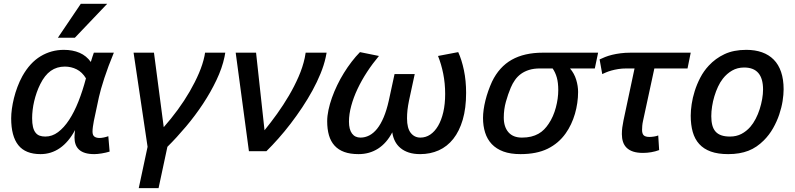

<svg xmlns="http://www.w3.org/2000/svg" viewBox="-20 -786 4132 998"><path d="M549.8 2Q540.5 4.9 529.8 7.3Q519 9.8 508.3 11.5Q497.6 13.2 487.5 14.2Q477.5 15.1 470.2 15.1Q441.9 15.1 422.4 9Q402.8 2.9 390.6 -8.5Q378.4 -20 372.8 -35.9Q367.2 -51.8 367.2 -71.8Q367.2 -78.6 367.9 -88.6Q368.7 -98.6 370.1 -109.9Q336.9 -47.9 291.5 -16.4Q246.1 15.1 190.9 15.1Q112.3 15.1 75.2 -31.5Q38.1 -78.1 38.1 -170.9Q38.1 -192.9 41.7 -220Q45.4 -247.1 52.5 -275.9Q59.6 -304.7 70.6 -334Q81.5 -363.3 96.2 -390.1Q135.7 -460.4 191.2 -493.7Q246.6 -526.9 312 -526.9Q357.9 -526.9 393.6 -511.5Q429.2 -496.1 452.1 -463.9Q456.5 -477.5 460.2 -490Q463.9 -502.4 467.8 -512.2H571.8Q542 -440.4 522.2 -379.6Q502.4 -318.8 494.1 -280.8L467.8 -157.2Q464.8 -141.6 462.9 -127.4Q460.9 -113.3 460.9 -102.1Q460.9 -83.5 470.5 -76.2Q480 -68.8 498 -68.8Q506.8 -68.8 520 -71.5Q533.2 -74.2 543 -78.1ZM215.8 -76.2Q251 -76.2 281.7 -99.1Q312.5 -122.1 339.1 -162.6Q365.7 -203.1 387.7 -258.5Q409.7 -314 426.8 -378.9Q407.2 -411.1 378.7 -425.5Q350.1 -439.9 316.9 -439.9Q275.4 -439.9 243.9 -417.7Q212.4 -395.5 189 -348.1Q178.7 -327.6 170.9 -305.2Q163.1 -282.7 157.7 -260Q152.3 -237.3 149.7 -214.8Q147 -192.4 147 -171.9Q147 -144.5 151.4 -126.2Q155.8 -107.9 164.6 -96.7Q173.3 -85.4 186 -80.8Q198.7 -76.2 215.8 -76.2ZM369.1 -589.8H280.8L399.9 -766.1H537.1Z M780.3 -512.2 831.1 -125Q869.1 -168 903.8 -215.3Q938.5 -262.7 966.3 -310.8Q994.1 -358.9 1014.2 -405.8Q1034.2 -452.6 1043 -495.1L1045.9 -512.2H1150.9L1147 -490.2Q1134.8 -432.1 1105.2 -369.9Q1075.7 -307.6 1035.4 -246.6Q995.1 -185.5 947 -128.4Q898.9 -71.3 850.1 -22.9L804.2 191.9H701.2L747.1 -22.9L674.3 -512.2Z M1311 -512.2 1355 -108.9Q1387.2 -148.4 1420.2 -194.3Q1453.1 -240.2 1481.7 -288.8Q1510.3 -337.4 1532 -387.2Q1553.7 -437 1564 -484.9L1568.8 -512.2H1677.7L1672.9 -487.8Q1664.1 -447.3 1646.2 -403.6Q1628.4 -359.9 1604.2 -315.7Q1580.1 -271.5 1551 -227.8Q1522 -184.1 1490.7 -143.3Q1459.5 -102.5 1427.2 -66.2Q1395 -29.8 1364.7 0H1273.9L1205.1 -512.2Z M2361.8 -515.1Q2379.9 -475.6 2391.4 -421.1Q2402.8 -366.7 2402.8 -303.2Q2402.8 -223.6 2385.3 -163.8Q2367.7 -104 2336.2 -64.2Q2304.7 -24.4 2260.7 -4.6Q2216.8 15.1 2164.1 15.1Q2130.4 15.1 2105 6.8Q2079.6 -1.5 2061.8 -16.4Q2043.9 -31.2 2033.2 -52Q2022.5 -72.8 2019 -98.1Q1989.7 -42 1945.1 -13.4Q1900.4 15.1 1843.8 15.1Q1800.3 15.1 1769.5 3.9Q1738.8 -7.3 1719 -29.1Q1699.2 -50.8 1689.9 -82.8Q1680.7 -114.7 1680.7 -155.8Q1680.7 -183.1 1687.3 -214.1Q1693.8 -245.1 1705.3 -277.6Q1716.8 -310.1 1732.7 -343Q1748.5 -376 1767.6 -406.7Q1786.6 -437.5 1807.9 -465.1Q1829.1 -492.7 1851.1 -515.1L1949.7 -495.1Q1916.5 -455.6 1887.9 -411.9Q1859.4 -368.2 1838.4 -323.7Q1817.4 -279.3 1805.7 -235.8Q1793.9 -192.4 1793.9 -153.8Q1793.9 -113.3 1809.6 -92Q1825.2 -70.8 1854 -70.8Q1877.4 -70.8 1899.4 -82Q1921.4 -93.3 1940.2 -116.7Q1959 -140.1 1974.4 -176.5Q1989.7 -212.9 2001 -263.2L2030.8 -400.9H2135.7L2106 -263.2Q2100.6 -236.8 2098.1 -214.8Q2095.7 -192.9 2095.7 -170.9Q2095.7 -119.6 2115 -95.2Q2134.3 -70.8 2165 -70.8Q2192.9 -70.8 2216.3 -86.4Q2239.7 -102.1 2257.1 -131.6Q2274.4 -161.1 2284.2 -203.1Q2293.9 -245.1 2293.9 -297.9Q2293.9 -352.5 2283.9 -402.6Q2273.9 -452.6 2256.8 -495.1Z M3088.9 -512.2 3071.8 -430.2H2942.9Q2965.3 -403.8 2975.1 -371.3Q2984.9 -338.9 2984.9 -308.1Q2984.9 -279.8 2980.7 -251Q2976.6 -222.2 2968.5 -194.3Q2960.4 -166.5 2948.2 -140.6Q2936 -114.7 2920.4 -92.8Q2883.8 -41 2826.7 -12.9Q2769.5 15.1 2685.5 15.1Q2633.3 15.1 2596.4 1.5Q2559.6 -12.2 2536.1 -37.1Q2512.7 -62 2501.7 -96.7Q2490.7 -131.3 2490.7 -172.9Q2490.7 -192.9 2493.9 -216.1Q2497.1 -239.3 2503.2 -263.9Q2509.3 -288.6 2518.1 -313.5Q2526.9 -338.4 2537.6 -361.8Q2574.7 -438.5 2639.9 -475.3Q2705.1 -512.2 2801.8 -512.2ZM2786.6 -430.2Q2754.4 -430.2 2730.2 -422.6Q2706.1 -415 2688 -401.9Q2669.9 -388.7 2657 -370.4Q2644 -352.1 2634.8 -330.1Q2620.6 -296.4 2609.6 -257.1Q2598.6 -217.8 2598.6 -174.8Q2598.6 -126.5 2622.8 -98.6Q2647 -70.8 2692.9 -70.8Q2719.2 -70.8 2740.5 -75.9Q2761.7 -81.1 2778.6 -90.6Q2795.4 -100.1 2808.3 -113.3Q2821.3 -126.5 2831.5 -142.1Q2844.2 -160.6 2853.8 -182.6Q2863.3 -204.6 2869.4 -227.5Q2875.5 -250.5 2878.7 -273.4Q2881.8 -296.4 2881.8 -317.9Q2881.8 -356 2874.3 -382.8Q2866.7 -409.7 2852.5 -430.2Z M3553.7 -430.2H3381.3L3322.3 -157.2Q3319.3 -143.6 3318.4 -132.1Q3317.4 -120.6 3317.4 -110.8Q3317.4 -91.3 3325.9 -82.8Q3334.5 -74.2 3356.4 -74.2Q3365.7 -74.2 3379.2 -76.2Q3392.6 -78.1 3401.4 -82L3406.2 -5.9Q3386.7 1.5 3365.2 5.1Q3343.8 8.8 3322.3 8.8Q3292.5 8.8 3271.5 2Q3250.5 -4.9 3237.3 -17.8Q3224.1 -30.8 3218.3 -48.8Q3212.4 -66.9 3212.4 -88.9Q3212.4 -106.9 3214.6 -123.5Q3216.8 -140.1 3220.7 -159.2L3278.3 -430.2H3236.3Q3212.9 -430.2 3193.4 -427Q3173.8 -423.8 3158.2 -419.4Q3142.6 -415 3130.6 -409.9Q3118.7 -404.8 3110.4 -400.9L3096.7 -477.1Q3109.4 -483.4 3125.5 -489.7Q3141.6 -496.1 3161.4 -501Q3181.2 -505.9 3205.3 -509Q3229.5 -512.2 3258.3 -512.2H3570.3Z M3570.3 -185.1Q3570.3 -211.4 3575.2 -244.6Q3580.1 -277.8 3591.1 -312.7Q3602.1 -347.7 3619.9 -382.1Q3637.7 -416.5 3664.1 -444.8Q3698.7 -482.4 3746.1 -504.6Q3793.5 -526.9 3859.4 -526.9Q3904.8 -526.9 3940.7 -514.2Q3976.6 -501.5 4001.7 -476.1Q4026.9 -450.7 4040 -412.1Q4053.2 -373.5 4053.2 -321.8Q4053.2 -294.9 4047.9 -260.7Q4042.5 -226.6 4030.3 -190.4Q4018.1 -154.3 3998.3 -119.4Q3978.5 -84.5 3950.2 -56.2Q3932.1 -38.1 3912.4 -24.7Q3892.6 -11.2 3870.1 -2.4Q3847.7 6.3 3821.5 10.7Q3795.4 15.1 3765.1 15.1Q3711.9 15.1 3674.8 1.7Q3637.7 -11.7 3614.5 -37.4Q3591.3 -63 3580.8 -100.1Q3570.3 -137.2 3570.3 -185.1ZM3677.2 -182.1Q3677.2 -155.3 3682.4 -135.5Q3687.5 -115.7 3699 -102.5Q3710.4 -89.4 3729 -82.8Q3747.6 -76.2 3774.4 -76.2Q3807.6 -76.2 3833.7 -89.8Q3859.9 -103.5 3880.4 -127Q3895.5 -144.5 3908 -168.5Q3920.4 -192.4 3928.7 -218.5Q3937 -244.6 3941.7 -271.2Q3946.3 -297.9 3946.3 -320.8Q3946.3 -435.1 3848.1 -435.1Q3813 -435.1 3785.4 -419.2Q3757.8 -403.3 3737.3 -377Q3723.1 -358.9 3712.2 -335.4Q3701.2 -312 3693.4 -285.9Q3685.5 -259.8 3681.4 -233.2Q3677.2 -206.5 3677.2 -182.1Z"/></svg>

Font: Clear Sans Medium
Style: Italic
Weight: 500
Italic angle: -12°
Foundry: Intel Corporation
Version: Version 1.00